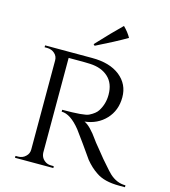

<svg xmlns="http://www.w3.org/2000/svg" viewBox="-117 -896 877 990"><g transform="rotate(15 321.0 -401.0)"><path d="M302 -664C367 -696 420 -724 463 -749C463 -749 463 -749 463 -749C454 -766 440 -784 422 -802C422 -802 422 -802 422 -802C388 -769 346 -726 295 -671C295 -671 302 -664 302 -664C302 -664 302 -664 302 -664ZM242 -569C265 -569 286 -569 304 -568C304 -568 304 -568 304 -568C345 -566 377 -554 401 -532C425 -510 437 -479 437 -438C437 -438 437 -438 437 -438C437 -406 429 -377 412 -350C412 -350 412 -350 412 -350C404 -337 389 -325 367 -314C367 -314 367 -314 367 -314C351 -306 304 -302 226 -302C226 -302 226 -292 226 -292C226 -292 226 -292 226 -292C257 -292 291 -270 327 -225C327 -225 327 -225 327 -225C329 -222 345 -200 375 -159C404 -117 421 -93 425 -88C425 -88 425 -88 425 -88C444 -65 464 -46 487 -31C487 -31 487 -31 487 -31C517 -10 558 0 611 0C611 0 642 0 642 0C642 0 642 -10 642 -10C642 -10 642 -10 642 -10C610 -10 582 -22 557 -45C557 -45 557 -45 557 -45C548 -54 536 -66 522 -83C507 -99 488 -122 465 -151C441 -180 429 -195 430 -195C430 -195 430 -195 430 -195C400 -238 374 -264 353 -273C353 -273 353 -273 353 -273C398 -278 436 -296 465 -327C494 -358 509 -397 509 -444C509 -491 491 -528 455 -557C418 -586 369 -600 306 -600C306 -600 55 -600 55 -600C55 -600 55 -590 55 -590C55 -590 69 -590 69 -590C69 -590 69 -590 69 -590C84 -590 98 -585 109 -575C120 -565 125 -553 125 -538C125 -538 125 -63 125 -63C125 -63 125 -63 125 -63C125 -48 120 -36 109 -26C98 -15 84 -10 69 -10C69 -10 55 -10 55 -10C55 -10 55 0 55 0C55 0 260 0 260 0C260 0 259 -10 259 -10C259 -10 246 -10 246 -10C246 -10 246 -10 246 -10C235 -10 226 -12 217 -17C217 -17 217 -17 217 -17C199 -28 190 -43 189 -64C189 -64 189 -569 189 -569C189 -569 242 -569 242 -569C242 -569 242 -569 242 -569Z"/></g></svg>

Font: Cinzel Utterance
Style: Regular
Weight: 500
Designer: Natanael Gama
Foundry: ""
Version: ""